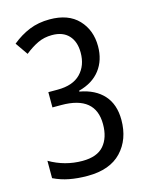

<svg xmlns="http://www.w3.org/2000/svg" viewBox="-112 -795 677 875"><g transform="rotate(-15 226.5 -357.0)"><path d="M192 10Q145 10 106 2.5Q67 -5 32 -22V-104Q104 -62 187 -62Q256 -62 288 -99Q320 -136 320 -200Q320 -333 159 -333H117V-405H161Q233 -405 269.5 -442.5Q306 -480 306 -541Q306 -593 278.5 -622.5Q251 -652 200 -652Q163 -652 132.5 -637.5Q102 -623 71 -598L30 -657Q69 -689 112 -706.5Q155 -724 208 -724Q296 -724 343 -674.5Q390 -625 390 -549Q390 -483 355 -437.5Q320 -392 254 -375V-371Q327 -358 366.5 -314Q406 -270 406 -197Q406 -105 351.5 -47.5Q297 10 192 10Z"/></g></svg>

Font: Noto Sans Bengali UI Condensed
Style: Regular
Weight: 400
Width: 3
Designer: Jelle Bosma - Monotype Design Team
Foundry: Monotype Imaging Inc.
Version: Version 2.003; ttfautohint (v1.8.4.7-5d5b)